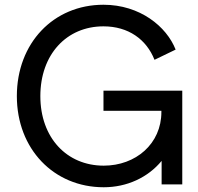

<svg xmlns="http://www.w3.org/2000/svg" viewBox="-20 -777 834 809"><path d="M417 12C515 12 603 -29 661 -99V0H748V-395H416V-310H660V-305C660 -171 552 -79 417 -79C261 -79 150 -197 150 -372C150 -547 260 -666 416 -666C521 -666 597 -611 631 -525L720 -568C682 -665 570 -757 416 -757C205 -757 51 -595 51 -372C51 -150 206 12 417 12Z"/></svg>

Font: Mluvka Medium
Style: Regular
Weight: 500
Designer: Modified by Jiří Krblich, Original typeface by Gumpita Rahayu
Foundry: Gumpita Rahayu & Jiří Krblich
Version: Version 2.000;Glyphs 3.1.1 (3134)